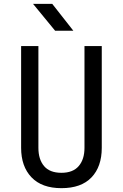

<svg xmlns="http://www.w3.org/2000/svg" viewBox="-20 -970 640 1000"><path d="M300 10Q198 10 144 -46.5Q90 -103 90 -200V-730H180V-200Q180 -140 209.5 -105Q239 -70 300 -70Q360 -70 390 -105Q420 -140 420 -200V-730H510V-200Q510 -102 456.5 -46Q403 10 300 10ZM267 -810 152 -950H252L362 -810Z"/></svg>

Font: JetBrainsMonoNL NF
Style: Regular
Weight: 400
Designer: Philipp Nurullin, Konstantin Bulenkov
Foundry: JetBrains
Version: Version 2.304; ttfautohint (v1.8.4.7-5d5b);Nerd Fonts 3.2.1